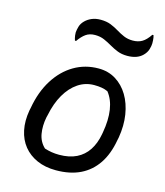

<svg xmlns="http://www.w3.org/2000/svg" viewBox="-117 -873 834 972"><g transform="rotate(15 300.0 -386.5)"><path d="M344 -543Q395 -543 434.5 -518.5Q474 -494 499.5 -451.5Q525 -409 534 -352.5Q543 -296 532 -231L529 -217Q516 -142 482 -91.5Q448 -41 394.5 -15Q341 11 267 11Q211 11 168 -8Q125 -27 97.5 -61Q70 -95 60 -142.5Q50 -190 60 -247L63 -261Q78 -348 118 -411.5Q158 -475 216 -509Q274 -543 344 -543ZM344 -456Q298 -456 260 -430.5Q222 -405 195 -358.5Q168 -312 155 -247L152 -235Q143 -189 150 -148.5Q157 -108 186 -81Q205 -75 223.5 -72Q242 -69 263 -69Q316 -69 353.5 -87.5Q391 -106 414 -141Q437 -176 446 -225L448 -236Q460 -303 452 -355.5Q444 -408 416 -443Q401 -450 383.5 -453Q366 -456 344 -456ZM473 -724Q501 -724 521.5 -736Q542 -748 562 -778H568Q570 -773 571 -766Q572 -759 572.5 -752Q573 -745 573 -736Q573 -723 567.5 -704.5Q562 -686 546 -670Q532 -656 512 -649Q492 -642 466 -642Q437 -642 414.5 -651Q392 -660 372.5 -671.5Q353 -683 331.5 -692.5Q310 -702 283 -702Q254 -702 234.5 -688Q215 -674 197 -648H191Q189 -654 187.5 -660Q186 -666 185 -673.5Q184 -681 184 -689Q185 -703 190 -720.5Q195 -738 210 -753Q224 -767 244 -775.5Q264 -784 290 -784Q321 -784 343.5 -775Q366 -766 385.5 -754Q405 -742 426 -733Q447 -724 473 -724Z"/></g></svg>

Font: Rec Mono Duotone
Style: Italic
Weight: 400
Italic angle: -10°
Monospace: yes
Version: Version 1.085; ttfautohint (v1.8.4.7-5d5b)